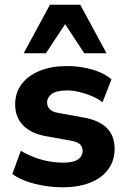

<svg xmlns="http://www.w3.org/2000/svg" viewBox="-20 -780 532 811"><path d="M246 11Q203 11 163 4Q123 -3 90 -15Q57 -27 32 -45L68 -143Q93 -128 122.5 -116.5Q152 -105 184 -99Q216 -93 247 -93Q290 -93 309.5 -106.5Q329 -120 329 -142Q329 -162 316 -172Q303 -182 278 -186L173 -205Q111 -216 77.5 -250.5Q44 -285 44 -339Q44 -389 72 -425.5Q100 -462 149.5 -481.5Q199 -501 262 -501Q298 -501 332 -495Q366 -489 396.5 -477Q427 -465 451 -445L413 -348Q394 -363 368 -374Q342 -385 315 -391.5Q288 -398 264 -398Q219 -398 199 -383.5Q179 -369 179 -347Q179 -330 190.5 -318.5Q202 -307 226 -303L331 -284Q396 -273 430 -240.5Q464 -208 464 -152Q464 -101 437 -64.5Q410 -28 361 -8.5Q312 11 246 11ZM80 -555 191 -760H319L430 -555H336L255 -678L174 -555Z"/></svg>

Font: Nunito Sans 12pt ExtraBold
Style: Regular
Weight: 800
Designer: Vernon Adams
Foundry: Vernon Adams
Version: Version 3.101;gftools[0.9.27]